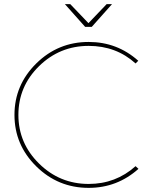

<svg xmlns="http://www.w3.org/2000/svg" viewBox="-20 -906 745 929"><path d="M424 -776H392L294 -886H320L408 -794L496 -886H522ZM636 -102 650 -89Q547 3 409 3Q261 3 155.5 -101Q50 -205 50 -350Q50 -495 155.5 -599Q261 -703 409 -703Q547 -703 649 -612L636 -599Q542 -684 409 -684Q269 -684 169 -586Q69 -488 69 -350Q69 -213 169 -114.5Q269 -16 409 -16Q540 -16 636 -102Z"/></svg>

Font: Montserrat arm Thin
Style: Regular
Weight: 250
Designer: Julieta Ulanovsky
Foundry: Julieta Ulanovsky
Version: Version 6.000;PS 006.000;hotconv 1.0.88;makeotf.lib2.5.64775